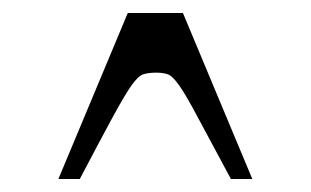

<svg xmlns="http://www.w3.org/2000/svg" viewBox="-20 -720 479 296"><path d="M70 -444 177 -700H262L369 -444H336Q303 -505 285 -539Q267 -573 256.5 -588Q246 -603 238.5 -605.5Q231 -608 221 -608Q209 -608 201 -605.5Q193 -603 182.5 -588Q172 -573 153.5 -539Q135 -505 103 -444Z"/></svg>

Font: Ojuju ExtraLight
Style: Regular
Weight: 400
Version: Version 1.000